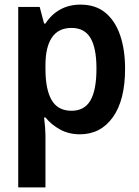

<svg xmlns="http://www.w3.org/2000/svg" viewBox="-20 -572 603 832"><path d="M59 240V-542H152L171 -470H177Q202 -509 240.5 -530.5Q279 -552 329 -552Q394 -552 436.5 -517Q479 -482 500.5 -419.5Q522 -357 522 -274Q522 -138 469 -64Q416 10 326 10Q279 10 241 -10.5Q203 -31 177 -63H171Q174 -39 175.5 -19Q177 1 177 16V240ZM290 -92Q346 -92 372 -137Q398 -182 398 -275Q398 -364 372 -407.5Q346 -451 290 -451Q233 -451 205 -409.5Q177 -368 177 -290V-273Q177 -184 204 -138Q231 -92 290 -92Z"/></svg>

Font: Noto Sans Mono SemiCondensed SemiBold
Style: Regular
Weight: 600
Width: 4
Designer: Monotype Design Team
Foundry: Monotype Imaging Inc.
Version: Version 2.014; ttfautohint (v1.8.4.7-5d5b)